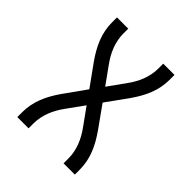

<svg xmlns="http://www.w3.org/2000/svg" viewBox="-200 -868 1001 1001"><g transform="rotate(45 300.0 -367.5)"><path d="M88 0V-37Q88 -65 93.5 -93Q99 -121 109.5 -147.5Q120 -174 134 -198.5Q148 -223 164 -246L251 -368L164 -489Q148 -512 134 -536.5Q120 -561 109.5 -587.5Q99 -614 93.5 -642Q88 -670 88 -698V-735H171V-698Q171 -676 175.5 -653.5Q180 -631 188 -610Q196 -589 207 -569.5Q218 -550 231 -532L300 -436L369 -532Q382 -550 393 -569.5Q404 -589 412 -610Q420 -631 424.5 -653.5Q429 -676 429 -698V-735H512V-698Q512 -670 506.5 -642Q501 -614 490.5 -587.5Q480 -561 466 -536.5Q452 -512 436 -489L349 -368L436 -246Q452 -223 466 -198.5Q480 -174 490.5 -147.5Q501 -121 506.5 -93Q512 -65 512 -37V0H429V-37Q429 -59 424.5 -81.5Q420 -104 412 -125Q404 -146 393 -165.5Q382 -185 369 -203L300 -299L231 -203Q218 -185 207 -165.5Q196 -146 188 -125Q180 -104 175.5 -81.5Q171 -59 171 -37V0Z"/></g></svg>

Font: Bmono
Style: Regular
Weight: 400
Monospace: yes
Designer: Belleve Invis
Foundry: Belleve Invis
Version: Version 11.2.2; ttfautohint (v1.8.2)